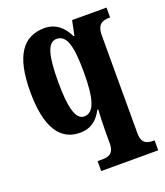

<svg xmlns="http://www.w3.org/2000/svg" viewBox="-141 -642 831 965"><g transform="rotate(-20 274.0 -159.5)"><path d="M233 227H538V174H536C499 174 469 167 469 111V-412C469 -474 500 -483 534 -483H539V-536H355L339 -458H334C309 -512 267 -546 210 -546C95 -546 34 -461 34 -269C34 -76 95 10 200 10C261 10 296 -23 320 -69H325C323 -40 321 9 321 48V111C321 167 290 174 255 174H233ZM248 -60C201 -60 183 -132 183 -268C183 -409 201 -474 249 -474C304 -474 321 -407 321 -267C321 -133 302 -60 248 -60Z"/></g></svg>

Font: Noto Serif Devanagari ExtraCondensed ExtraBold
Style: Regular
Weight: 800
Width: 2
Designer: Universal Thirst, Indian Type Foundry and the Monotype Design Team
Foundry: Monotype Imaging Inc.
Version: Version 2.004